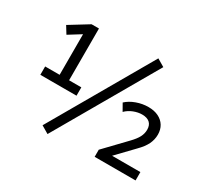

<svg xmlns="http://www.w3.org/2000/svg" viewBox="-150 -950 1277 1195"><g transform="rotate(30 488.5 -352.5)"><path d="M87 -273V-333H191V-644H222L103 -570L71 -622L206 -705H259V-333H347V-273ZM310 24 256 -8 672 -729 726 -697ZM635 0V-51L777 -199Q808 -231 821 -256.5Q834 -282 834 -309Q834 -342 815 -359Q796 -376 760 -376Q731 -376 700 -364Q669 -352 646 -329L617 -380Q645 -406 686.5 -421Q728 -436 771 -436Q813 -436 843.5 -421Q874 -406 890.5 -379Q907 -352 907 -316Q907 -280 891 -247Q875 -214 839 -178L718 -52V-60H929V0Z"/></g></svg>

Font: Nunito Sans 11pt
Style: Regular
Weight: 400
Version: Version 3.101;gftools[0.9.27]